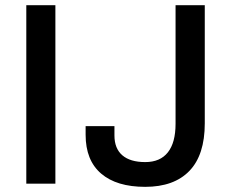

<svg xmlns="http://www.w3.org/2000/svg" viewBox="-20 -706 886 738"><path d="M81.1 0V-686H192.9V0ZM538.1 12.2Q428.2 12.2 368.7 -38.8Q309.1 -89.8 309.1 -188V-221.2H419.9V-185.1Q419.9 -135.3 450.2 -109.1Q480.5 -83 538.1 -83Q595.7 -83 625.2 -120.4Q654.8 -157.7 654.8 -230V-686H767.1V-231.9Q767.1 -110.4 708 -49.1Q648.9 12.2 538.1 12.2Z"/></svg>

Font: Archivo Medium
Style: Regular
Weight: 500
Designer: Hector Gatti
Foundry: Omnibus-Type
Version: Version 2.001